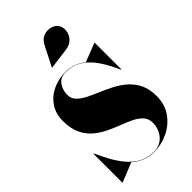

<svg xmlns="http://www.w3.org/2000/svg" viewBox="-306 -1131 1245 1245"><g transform="rotate(-45 317.0 -508.5)"><path d="M391.5 -859 245.5 -840 244.5 -841.5 314 -978Q333 -1015 364 -1025.8Q395 -1036.5 424 -1028.2Q453 -1020 466.5 -1000.5Q483 -976.5 479.5 -945.2Q476 -914 453.8 -889.2Q431.5 -864.5 391.5 -859ZM42.5 10H40V-255H43.5Q64 -210 89 -163.2Q114 -116.5 147.2 -76.5Q180.5 -36.5 224 -12Q267.5 12.5 325 12.5Q368 12.5 396.8 -7.5Q425.5 -27.5 440.2 -59Q455 -90.5 455 -125Q455 -162.5 433 -187Q411 -211.5 375 -229Q339 -246.5 295.8 -263Q252.5 -279.5 209.2 -300.2Q166 -321 130 -352Q94 -383 72 -429.8Q50 -476.5 50 -545Q50 -615 84 -663Q118 -711 172.2 -735.5Q226.5 -760 287 -760Q327 -760 361.2 -747Q395.5 -734 424.5 -710L552.5 -760H555V-515H551.5Q521.5 -585 484.5 -639.8Q447.5 -694.5 399.2 -726Q351 -757.5 287 -757.5Q238 -757.5 214 -723.2Q190 -689 190 -645Q190 -612 212 -588.8Q234 -565.5 270 -547.2Q306 -529 349.2 -511Q392.5 -493 435.8 -470.5Q479 -448 515 -416.5Q551 -385 573 -339.8Q595 -294.5 595 -230Q595 -155 556.8 -100Q518.5 -45 457 -15Q395.5 15 325 15Q279 15 242 -1Q205 -17 175 -43.5Z"/></g></svg>

Font: Bodoni* 72pt Fatface
Style: Regular
Weight: 900
Version: Version 2.3